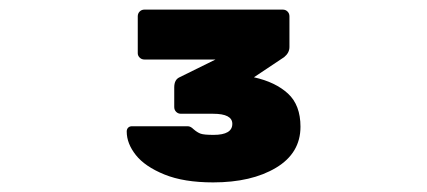

<svg xmlns="http://www.w3.org/2000/svg" viewBox="-20 -720 890 400"><path d="M606 -456Q606 -401 555 -370.5Q504 -340 424 -340Q363 -340 322.5 -356.5Q282 -373 263 -397Q244 -421 244 -446Q244 -451 247 -454Q250 -457 255 -457H371Q377 -457 383 -451Q391 -444 398 -441.5Q405 -439 425 -439Q464 -439 464 -462Q464 -483 424 -483H357Q351 -483 347 -487Q343 -491 343 -497V-538Q343 -554 354 -559L429 -596H281Q275 -596 271 -600Q267 -604 267 -609V-686Q267 -692 271 -696Q275 -700 281 -700H569Q575 -700 579 -696Q583 -692 583 -686V-622Q583 -610 572 -601L509 -559Q554 -549 580 -525Q606 -501 606 -456Z"/></svg>

Font: Rubik Mono One
Style: Regular
Weight: 400
Designer: Hubert and Fischer with Elvire Volk Leonovitch (Cyrillic Expansion: Cyreal)
Foundry: Hubert and Fischer with Elvire Volk Leonovitch
Version: Version 2.000